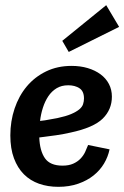

<svg xmlns="http://www.w3.org/2000/svg" viewBox="-20 -713 481 743"><path d="M222 -72Q246 -72 263 -79.5Q280 -87 291.5 -99Q303 -111 309.5 -125Q316 -139 321 -152L404 -135Q398 -106 382.5 -80Q367 -54 342 -34Q317 -14 282.5 -2Q248 10 206 10Q165 10 131 -2Q97 -14 72.5 -38.5Q48 -63 34 -100.5Q20 -138 20 -189Q20 -244 36.5 -293Q53 -342 83.5 -378.5Q114 -415 158 -436.5Q202 -458 257 -458Q291 -458 319.5 -449.5Q348 -441 369 -425.5Q390 -410 401.5 -388Q413 -366 413 -339Q413 -289 377.5 -254Q342 -219 253 -200Q227 -194 196.5 -189.5Q166 -185 132 -181Q134 -129 154 -100.5Q174 -72 222 -72ZM202 -256Q235 -263 255 -271.5Q275 -280 286.5 -289.5Q298 -299 301.5 -310Q305 -321 305 -332Q305 -360 287.5 -371.5Q270 -383 244 -383Q218 -383 199 -371.5Q180 -360 167 -340.5Q154 -321 146 -296Q138 -271 135 -245Q155 -247 171.5 -250.5Q188 -254 202 -256ZM246 -512 221 -555 391 -693 441 -609Z"/></svg>

Font: Zilla Slab SemiBold
Style: Regular
Weight: 600
Designer: Typotheque.com
Foundry: Typotheque type foundry
Version: Version 1.0; 2017